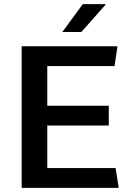

<svg xmlns="http://www.w3.org/2000/svg" viewBox="-20 -910 636 930"><path d="M85 0V-686H549L535 -590H209V-398H507V-302H209V-96H540L555 0ZM282 -755 381 -890H491V-887L374 -755Z"/></svg>

Font: Chivo Medium
Style: Regular
Weight: 500
Designer: Hector Gatti
Foundry: Omnibus-Type
Version: Version 2.002